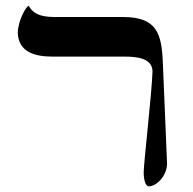

<svg xmlns="http://www.w3.org/2000/svg" viewBox="-20 -637 675 670"><path d="M414.6 -439.5C454.1 -439.5 510.7 -435.1 512.2 -389.2C510.7 -320.8 481.4 -66.9 481.4 -35.2C481.4 -11.2 487.3 13.2 499.5 13.2C525.4 13.2 562 -22 563 -65.4L548.3 -417C544.4 -518.1 528.3 -577.6 410.2 -577.6H182.1C142.1 -577.6 100.6 -578.6 80.1 -617.2C73.2 -612.3 66.9 -603 61 -591.3C49.8 -569.8 42.5 -543.9 42 -522.5C44.4 -453.1 105.5 -439.5 163.1 -439.5Z"/></svg>

Font: Cardo
Style: Italic
Weight: 400
Designer: David J. Perry
Foundry: David J. Perry
Version: Version 0.99